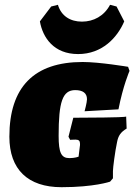

<svg xmlns="http://www.w3.org/2000/svg" viewBox="-20 -771 565 799"><path d="M321 -681C273 -681 235 -704 221 -751L193 -744L146 -682C158 -614 204 -546 305 -546C405 -546 468 -614 497 -682L465 -744L438 -751C413 -704 369 -681 321 -681ZM236 8C372 8 438 -15 438 -15L450 -29V-59C450 -73 459 -142 467 -179C472 -206 482 -221 507 -236L505 -286C505 -284 446 -282 413 -282C373 -282 285 -281 285 -281L265 -202L272 -189C272 -189 281 -190 294 -190C308 -190 313 -185 313 -172C313 -168 313 -165 312 -160L307 -119C307 -119 292 -113 269 -113C235 -113 224 -135 224 -206C224 -347 240 -396 293 -396C324 -396 342 -384 342 -358C342 -345 332 -308 332 -308L473 -316C492 -414 519 -476 519 -476L513 -493C513 -493 394 -513 324 -513C122 -513 19 -409 19 -202C19 -66 96 8 236 8Z"/></svg>

Font: Alegreya SC Black
Style: Italic
Weight: 900
Italic angle: -7°
Designer: Juan Pablo del Peral
Foundry: Huerta Tipografica
Version: Version 2.007;PS 002.007;hotconv 1.0.88;makeotf.lib2.5.64775